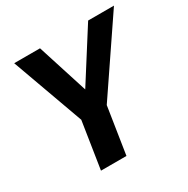

<svg xmlns="http://www.w3.org/2000/svg" viewBox="-153 -804 920 940"><g transform="rotate(-30 306.5 -334.0)"><path d="M195 -668 286 -383 467 -668H613L339 -264L298 0H154L195 -264L49 -668Z"/></g></svg>

Font: Rambla
Style: Bold Italic
Weight: 700
Italic angle: -12°
Designer: Martin Sommaruga
Foundry: Martin Sommaruga
Version: Version 1.001